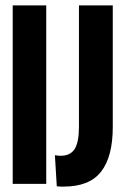

<svg xmlns="http://www.w3.org/2000/svg" viewBox="-20 -680 463 710"><path d="M27 0V-660H151V0ZM190 9 183 -106Q194 -104 205 -104Q240 -104 256 -129Q272 -154 272 -212V-660H397V-210Q397 -101 354 -45.5Q311 10 216 10Q210 10 203.5 10Q197 10 190 9Z"/></svg>

Font: Bricolage Grotesque 96pt Condensed SemiBold
Style: Regular
Weight: 600
Width: 3
Designer: Mathieu Triay
Foundry: Atelier Triay
Version: Version 1.001; ttfautohint (v1.8.4.7-5d5b);gftools[0.9.33.de